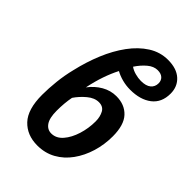

<svg xmlns="http://www.w3.org/2000/svg" viewBox="-226 -863 972 972"><g transform="rotate(45 259.5 -377.5)"><path d="M227 10Q153 10 108 -37.5Q63 -85 63 -189Q63 -234 68.5 -286Q74 -338 87 -390Q104 -464 132 -531.5Q160 -599 198.5 -651.5Q237 -704 285 -734.5Q333 -765 389 -765Q451 -765 485 -734Q519 -703 519 -653Q519 -589 475.5 -555.5Q432 -522 360 -522Q330 -522 302 -529.5Q274 -537 253 -549Q234 -512 219 -468.5Q204 -425 193 -372Q220 -408 256.5 -429Q293 -450 334 -450Q394 -450 429.5 -412Q465 -374 465 -293Q465 -234 448.5 -179.5Q432 -125 401 -82Q370 -39 326 -14.5Q282 10 227 10ZM367 -592Q403 -592 421 -607Q439 -622 439 -647Q439 -667 426 -679Q413 -691 389 -691Q361 -691 335 -669Q309 -647 288 -615Q303 -604 325 -598Q347 -592 367 -592ZM234 -83Q269 -83 295 -113Q321 -143 335.5 -189.5Q350 -236 350 -285Q350 -318 337 -342Q324 -366 293 -366Q262 -366 232 -341Q202 -316 181 -285Q172 -239 172 -184Q172 -132 189 -107.5Q206 -83 234 -83Z"/></g></svg>

Font: Noto Sans Condensed SemiBold
Style: Italic
Weight: 600
Width: 3
Italic angle: -12°
Designer: Monotype Design Team
Foundry: Monotype Imaging Inc.
Version: Version 2.013; ttfautohint (v1.8.4.7-5d5b)